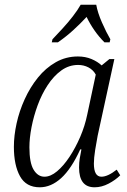

<svg xmlns="http://www.w3.org/2000/svg" viewBox="-20 -786 538 816"><path d="M149 10Q91 10 65 -37Q39 -84 39 -162Q39 -209 50.5 -261.5Q62 -314 85 -364.5Q108 -415 141 -456Q174 -497 217 -521.5Q260 -546 311 -546Q343 -546 369 -535Q395 -524 412 -508L445 -535H466L395 -209Q390 -184 384.5 -149Q379 -114 379 -91Q379 -35 411 -35Q438 -35 476 -65L491 -41Q471 -21 441.5 -5.5Q412 10 382 10Q316 10 316 -74Q316 -95 319 -113Q322 -131 326 -151H321Q283 -68 240 -29Q197 10 149 10ZM169 -35Q195 -35 222.5 -58Q250 -81 275.5 -119.5Q301 -158 321 -204.5Q341 -251 351 -300L387 -469Q376 -489 356 -499.5Q336 -510 312 -510Q273 -510 240.5 -486.5Q208 -463 182.5 -424Q157 -385 140 -338.5Q123 -292 114 -245.5Q105 -199 105 -160Q105 -94 123 -64.5Q141 -35 169 -35ZM203 -619Q222 -639 245.5 -664.5Q269 -690 289.5 -716.5Q310 -743 323 -766H389Q395 -732 413.5 -690Q432 -648 449 -619L446 -606H424Q400 -630 381 -657.5Q362 -685 348 -714Q321 -685 291.5 -658Q262 -631 226 -606H200Z"/></svg>

Font: Noto Serif SemiCondensed Light
Style: Italic
Weight: 300
Width: 4
Italic angle: -12°
Designer: Monotype Design Team
Foundry: Monotype Imaging Inc.
Version: Version 2.013; ttfautohint (v1.8.4.7-5d5b)